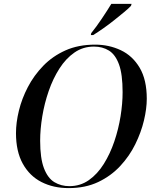

<svg xmlns="http://www.w3.org/2000/svg" viewBox="-20 -954 796 985"><path d="M332 11Q254 11 193 -20Q132 -51 97 -114Q62 -177 62 -271Q62 -325 77 -386.5Q92 -448 123 -507.5Q154 -567 202 -616.5Q250 -666 316 -695.5Q382 -725 468 -725Q539 -725 599.5 -696.5Q660 -668 696.5 -606.5Q733 -545 733 -447Q733 -397 718.5 -336Q704 -275 674 -214Q644 -153 596.5 -102Q549 -51 483.5 -20Q418 11 332 11ZM336 1Q392 1 436 -30Q480 -61 512.5 -113Q545 -165 566.5 -228.5Q588 -292 598.5 -357.5Q609 -423 609 -481Q609 -573 590.5 -623.5Q572 -674 539 -694.5Q506 -715 462 -715Q406 -715 362 -684.5Q318 -654 285 -602.5Q252 -551 230 -487.5Q208 -424 197 -357.5Q186 -291 186 -232Q186 -142 205.5 -91Q225 -40 259 -19.5Q293 1 336 1ZM448 -784Q474 -816 502.5 -858.5Q531 -901 551 -934H655L652 -924Q640 -911 617 -892Q594 -873 566.5 -851Q539 -829 510.5 -809Q482 -789 458 -774H446Z"/></svg>

Font: Noto Serif Display Medium
Style: Italic
Weight: 500
Italic angle: -12°
Designer: Monotype Design Team
Foundry: Monotype Imaging Inc.
Version: Version 2.009